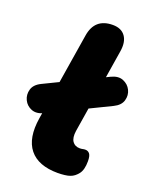

<svg xmlns="http://www.w3.org/2000/svg" viewBox="-182 -792 707 881"><g transform="rotate(20 172.0 -351.5)"><path d="M209 11Q113 11 70.5 -42Q28 -95 44 -196L113 -625Q127 -714 215 -714Q257 -714 276.5 -686.5Q296 -659 288 -611L222 -199Q217 -165 229 -147.5Q241 -130 265 -130Q273 -130 279 -131.5Q285 -133 292 -133Q305 -133 313 -123Q321 -113 321 -87Q321 -45 305 -24.5Q289 -4 269 3Q259 7 242 9Q225 11 209 11ZM57 -226Q24 -210 -1.5 -220Q-27 -230 -38.5 -254Q-50 -278 -42.5 -304.5Q-35 -331 -2 -347L286 -487Q319 -503 344.5 -492.5Q370 -482 381.5 -458.5Q393 -435 385.5 -408.5Q378 -382 345 -366Z"/></g></svg>

Font: Nunito Black
Style: Italic
Weight: 900
Italic angle: -9°
Designer: Vernon Adams
Foundry: Vernon Adams
Version: Version 3.601; ttfautohint (v1.8.2.53-6de2)